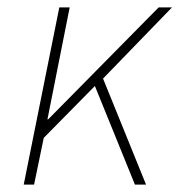

<svg xmlns="http://www.w3.org/2000/svg" viewBox="-20 -498 484 518"><path d="M44 0 140 -478H168L108 -176H110L408 -478H444L258 -286L374 0H344L236 -266L98 -126L72 0Z"/></svg>

Font: Source Sans 3 ExtraLight
Style: Italic
Weight: 250
Italic angle: -11°
Designer: Paul D. Hunt
Foundry: Adobe
Version: Version 3.046;hotconv 1.0.118;makeotfexe 2.5.65603